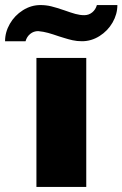

<svg xmlns="http://www.w3.org/2000/svg" viewBox="-94 -739 484 759"><path d="M247 -510V0H50V-510ZM230 -576Q210 -576 192.5 -580Q175 -584 159.5 -589Q144 -594 140 -595Q114 -604 96 -609Q78 -614 57 -616Q39 -616 25.5 -605Q12 -594 7 -576H-74Q-74 -612 -55 -645Q-36 -678 -3.5 -698.5Q29 -719 66 -719Q88 -719 108.5 -714Q129 -709 161 -698Q186 -689 204 -684Q222 -679 239 -679Q257 -679 270.5 -690Q284 -701 289 -719H370Q370 -683 351 -650Q332 -617 299.5 -596.5Q267 -576 230 -576Z"/></svg>

Font: Chivo Black
Style: Regular
Weight: 900
Designer: Hector Gatti
Foundry: Omnibus-Type
Version: Version 1.007